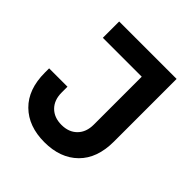

<svg xmlns="http://www.w3.org/2000/svg" viewBox="-199 -876 1040 1040"><g transform="rotate(45 321.0 -355.5)"><path d="M35.2 -250V-282.2H175.8V-237.8Q175.8 -180.2 209.2 -146.5Q242.7 -112.8 298.8 -112.8Q355 -112.8 388.4 -146.5Q421.9 -180.2 421.9 -237.8V-605H124V-730H564V-250Q564 -121.6 492.7 -51.3Q421.4 19 299.8 19Q178.2 19 106.7 -51.3Q35.2 -121.6 35.2 -250Z"/></g></svg>

Font: Sora SemiBold
Style: Regular
Weight: 600
Designer: Jonathan Barnbrook, Julián Moncada
Foundry: Barnbrook Fonts
Version: Version 2.000